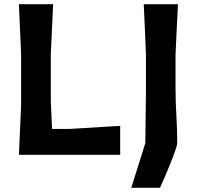

<svg xmlns="http://www.w3.org/2000/svg" viewBox="-20 -733 934 909"><path d="M69.5 0Q72 -57.5 74.5 -112Q77 -166.5 80 -233.5V-474.5Q77 -544 74.5 -599Q72 -654 69.5 -713H231.5Q229 -654 226.2 -599Q223.5 -544 220.5 -474.5V-255Q222 -218.5 223.5 -186Q225 -153.5 226.5 -122.5H307.5Q361 -125.5 401.5 -128Q442 -130.5 477.2 -132.8Q512.5 -135 549 -137V0ZM601.5 156Q617.5 105.5 633.8 53.5Q650 1.5 668 -55.5L671 -303V-474.5Q668 -544 665.8 -599Q663.5 -654 660.5 -713H822.5Q819 -654 816.8 -599Q814.5 -544 811 -474.5V-318.5Q811 -252 815 -186.2Q819 -120.5 819 -57Q819 -46.5 809.5 -19.2Q800 8 786.5 41.5Q773 75 759.5 106.2Q746 137.5 737.5 156Z"/></svg>

Font: Commissioner Loud SemiBold
Style: Regular
Weight: 600
Designer: Kostas Bartsokas
Foundry: Kostas Bartsokas
Version: Version 1.000; ttfautohint (v1.8.3)